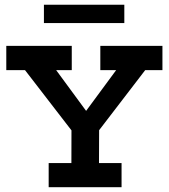

<svg xmlns="http://www.w3.org/2000/svg" viewBox="-20 -780 703 800"><path d="M6.2 -589H279V-487.8H214L338.8 -318L464 -487.8H398V-589H656.8V-487.8H585L393 -237.5L392.5 -100.5H486.5V0H182.8V-100.5H277.5L277.8 -236.8L84.2 -487.8H6.2ZM163 -760.2H498V-684H163Z"/></svg>

Font: Podkova VF Beta
Style: Regular
Weight: 400
Designer: Ilya Yudin
Foundry: Cyreal (www.cyreal.org)
Version: Version 2.100